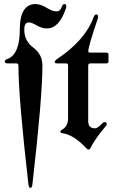

<svg xmlns="http://www.w3.org/2000/svg" viewBox="-20 -727 575 946"><path d="M3.4 0ZM261.2 -436Q399.9 -528.8 440.9 -641.6Q446.3 -655.8 454.1 -655.8Q463.4 -655.8 463.4 -645.5Q463.4 -640.1 461.4 -634.3Q415 -497.6 415 -475.1Q415 -467.8 423.3 -467.8H503.9Q514.6 -467.8 514.6 -457V-425.3Q514.6 -414.6 503.9 -414.6H425.3Q414.6 -414.6 414.6 -403.8V-129.9Q414.6 -94.7 448.2 -94.7Q460.9 -94.7 483.4 -118.7Q489.7 -125.5 494.6 -125.5Q505.9 -125.5 505.9 -115.2Q505.9 -110.8 500 -104Q449.2 -44.4 425.3 2.9Q421.9 9.8 416.5 9.8Q411.1 9.8 404.8 2.9Q342.3 -64 286.1 -70.8Q277.8 -71.8 277.8 -77.6Q277.8 -83.5 283.2 -86.4Q315.4 -104 315.4 -142.6V-403.8Q315.4 -414.6 305.7 -414.6H262.2Q249.5 -414.6 249.5 -421.4Q249.5 -428.2 261.2 -436ZM15.6 -436Q77.6 -458.5 77.6 -581.1Q77.6 -662.1 109.9 -690.9Q127.4 -707 153.6 -707Q179.7 -707 209.2 -689Q238.8 -670.9 257.8 -670.9Q276.9 -670.9 284.2 -692.9Q289.1 -707 297.4 -707Q306.6 -707 306.6 -696.8Q306.6 -691.4 304.7 -685.5Q271.5 -586.9 211.4 -586.9Q186.5 -586.9 160.9 -601.8Q135.3 -616.7 122.1 -616.7Q99.6 -616.7 99.6 -581.1Q99.6 -525.4 144.3 -492.2Q189 -459 189 -403.8Q189 -248.5 139.6 182.1Q137.7 198.7 129.9 198.7Q122.1 198.7 120.1 182.1Q70.8 -248.5 70.8 -403.8Q70.8 -414.6 60.5 -414.6H19Q3.4 -414.6 3.4 -423.1Q3.4 -431.6 15.6 -436Z"/></svg>

Font: UnifrakturMaguntia18
Style: Book
Weight: 400
Designer: j. 'mach' wust, Gerrit Ansmann, Georg Duffner, based on a font by Peter Wiegel, original typeface by Carl Albert Fahrenw
Version: Version 2017-03-19